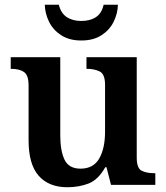

<svg xmlns="http://www.w3.org/2000/svg" viewBox="-20 -776 696 806"><path d="M263 10Q185 10 142.5 -38Q100 -86 100 -187V-417Q100 -460 81 -473.5Q62 -487 27 -487H25V-536H233V-208Q233 -143 251 -105.5Q269 -68 318 -68Q372 -68 396.5 -110.5Q421 -153 421 -223V-420Q421 -465 398.5 -476Q376 -487 346 -487H343V-536H554V-114Q554 -70 574.5 -59.5Q595 -49 626 -49H632V0H446L427 -74H422Q392 -21 351.5 -5.5Q311 10 263 10ZM321 -606Q271 -606 237 -628Q203 -650 186 -684.5Q169 -719 168 -756H227Q236 -720 260.5 -704Q285 -688 321 -688Q358 -688 382.5 -704Q407 -720 415 -756H475Q474 -719 457 -684.5Q440 -650 406 -628Q372 -606 321 -606Z"/></svg>

Font: Noto Serif Tibetan SemiBold
Style: Regular
Weight: 600
Designer: Monotype Design Team
Foundry: Monotype Imaging Inc.
Version: Version 2.103; ttfautohint (v1.8.4.7-5d5b)